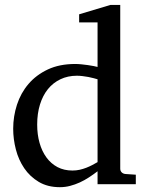

<svg xmlns="http://www.w3.org/2000/svg" viewBox="-20 -757 604 789"><path d="M380.9 -431.2Q374.5 -433.1 364.5 -435.8Q354.5 -438.5 343 -440.7Q331.5 -442.9 319.1 -444.3Q306.6 -445.8 295.9 -445.8Q258.8 -445.8 228.5 -431.4Q198.2 -417 177 -390.9Q155.8 -364.7 144.3 -327.6Q132.8 -290.5 132.8 -245.1Q132.8 -204.1 142.6 -169.7Q152.3 -135.3 170.9 -109.9Q189.5 -84.5 216.3 -70.3Q243.2 -56.2 277.8 -56.2Q293 -56.2 307.1 -59.3Q321.3 -62.5 334.5 -67.6Q347.7 -72.8 359.4 -78.9Q371.1 -85 380.9 -90.8ZM380.9 0V-53.2Q363.8 -40 345.5 -28.1Q327.1 -16.1 307.9 -7.3Q288.6 1.5 268.3 6.8Q248 12.2 226.1 12.2Q175.8 12.2 139.4 -9.5Q103 -31.2 79.6 -65.7Q56.2 -100.1 45.2 -142.8Q34.2 -185.5 34.2 -228Q34.2 -278.8 49.8 -326.9Q65.4 -375 97.2 -412.1Q128.9 -449.2 176.8 -471.7Q224.6 -494.1 289.1 -494.1Q300.8 -494.1 314.5 -492.7Q328.1 -491.2 341.1 -489.5Q354 -487.8 364.5 -485.6Q375 -483.4 380.9 -481.9V-665H305.2V-698.2L434.1 -736.8H474.1V-64Q474.1 -54.7 480 -48.8Q485.8 -43 495.1 -42L538.1 -39.1V0Z"/></svg>

Font: Charis SIL Am
Style: Regular
Weight: 400
Foundry: SIL International
Version: Version 5.000